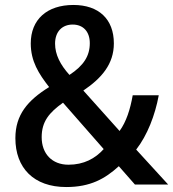

<svg xmlns="http://www.w3.org/2000/svg" viewBox="-20 -744 698 774"><path d="M276 -724C169 -724 104 -665 104 -569C104 -497 136 -447 178 -393C91 -339 42 -281 42 -187C42 -67 116 10 247 10C344 10 403 -23 459 -74L524 0H658L529 -141C574 -199 605 -279 620 -360H515C505 -303 489 -253 462 -216L316 -379C390 -429 439 -486 439 -569C439 -667 378 -724 276 -724ZM273 -645C315 -645 342 -617 342 -570C342 -519 318 -480 260 -442C223 -483 202 -524 202 -568C202 -617 231 -645 273 -645ZM234 -330 398 -143C364 -105 318 -80 256 -80C190 -80 148 -124 148 -191C148 -254 178 -290 234 -330Z"/></svg>

Font: Noto Sans Thai Looped SemiCondensed Medium
Style: Regular
Weight: 500
Width: 4
Designer: Sasikarn Vongin, Ben Mitchell
Foundry: The Fontpad Ltd
Version: Version 1.001